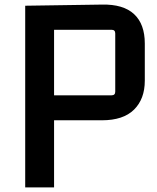

<svg xmlns="http://www.w3.org/2000/svg" viewBox="-20 -818 686 838"><path d="M90 0V-793L425 -798Q518 -800 565 -756.5Q612 -713 612 -628V-466Q612 -386 565 -339.5Q518 -293 425 -293H216V0ZM467 -688H216V-402H467Q483 -402 483 -418V-672Q483 -688 467 -688Z"/></svg>

Font: Kdam Thmor Pro
Style: Regular
Weight: 400
Designer: Sovichet Tep, Longdey Hak
Foundry: Anagata Design
Version: Version 1.003; ttfautohint (v1.8.4.7-5d5b)